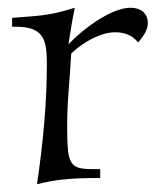

<svg xmlns="http://www.w3.org/2000/svg" viewBox="-20 -458 401 494"><path d="M172.4 -438Q170.4 -428.7 168.2 -416.7Q166 -404.8 163.8 -392.1Q161.6 -379.4 159.7 -366.9Q157.7 -354.5 156.2 -344.2Q181.6 -370.1 205.6 -387.9Q229.5 -405.8 250 -417Q270.5 -428.2 286.9 -433.1Q303.2 -438 314.5 -438Q328.1 -438 336.9 -434.3Q345.7 -430.7 350.8 -425Q356 -419.4 358.2 -412.6Q360.4 -405.8 360.4 -399.9Q360.4 -385.7 352.8 -372.6Q345.2 -359.4 335.4 -349.1Q323.2 -363.3 308.6 -369.1Q293.9 -375 277.3 -375Q263.2 -375 248.3 -370.8Q233.4 -366.7 218.8 -359.4Q204.1 -352.1 189.7 -342Q175.3 -332 163.1 -319.8Q160.2 -270.5 156.5 -223.6Q152.8 -176.8 152.8 -126Q152.8 -92.8 154.8 -72.5Q156.7 -52.2 163.1 -41.3Q169.4 -30.3 181.9 -26.6Q194.3 -22.9 215.8 -22.9H237.8V0H228.5Q182.6 0 146.5 3.4Q110.4 6.8 75.2 16.1Q86.9 -62.5 93.8 -141.4Q100.6 -220.2 100.6 -295.9Q100.6 -319.3 97.9 -336.7Q95.2 -354 86.9 -365.7Q78.6 -377.4 63 -383.3Q47.4 -389.2 22 -389.2H11.2V-412.1Q34.7 -414.1 52.7 -415.3Q70.8 -416.5 88.6 -418.7Q106.4 -420.9 126.2 -425.3Q146 -429.7 172.4 -438Z"/></svg>

Font: Simonetta
Style: Regular
Weight: 400
Version: Version 1.004